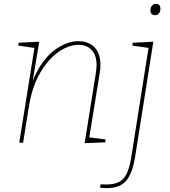

<svg xmlns="http://www.w3.org/2000/svg" viewBox="-20 -742 883 998"><path d="M444 -28 529 -17 527 -2 420 2 478 -361Q482 -391 482 -402Q482 -456 456 -482.5Q430 -509 388 -509Q339 -509 286 -473.5Q233 -438 190 -365.5Q147 -293 130 -187L100 0H80L159 -493L75 -505L77 -520L184 -525L150 -322Q194 -428 259 -478Q324 -528 388 -528Q439 -528 470.5 -497Q502 -466 502 -404Q502 -381 498 -360ZM670 -520 777 -525 682 75Q668 161 635 198.5Q602 236 535 236Q524 236 500 234L503 216Q513 217 531 217Q573 217 598.5 204Q624 191 638.5 161Q653 131 662 77L752 -493L668 -505ZM762 -689Q762 -703 770 -712.5Q778 -722 791 -722Q802 -722 808 -715Q814 -708 814 -696Q814 -682 806 -672.5Q798 -663 785 -663Q774 -663 768 -670Q762 -677 762 -689Z"/></svg>

Font: Bitter Pro Thin
Style: Italic
Weight: 250
Italic angle: -9°
Designer: Sol Matas, and Bitter project Authors
Foundry: Sol Matas
Version: Version 1.010